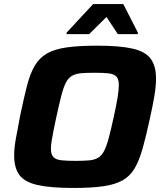

<svg xmlns="http://www.w3.org/2000/svg" viewBox="-20 -922 811 950"><path d="M344 8Q230 8 166 -6.5Q102 -21 76 -56Q50 -91 50 -154Q50 -190 59 -238.5Q68 -287 80 -351Q98 -437 113.5 -497.5Q129 -558 152 -597Q175 -636 212.5 -657.5Q250 -679 310 -687.5Q370 -696 460 -696Q573 -696 636 -681.5Q699 -667 725.5 -631.5Q752 -596 752 -533Q752 -496 744 -448Q736 -400 722 -337Q703 -249 686 -188.5Q669 -128 646.5 -89.5Q624 -51 587 -30Q550 -9 491.5 -0.5Q433 8 344 8ZM354 -126Q394 -126 421 -128.5Q448 -131 465.5 -141.5Q483 -152 495 -175Q507 -198 518 -239Q529 -280 543 -344Q555 -399 561.5 -437.5Q568 -476 568 -501Q568 -530 556 -543Q544 -556 518 -559Q492 -562 447 -562Q407 -562 380 -559.5Q353 -557 335.5 -546.5Q318 -536 306 -513Q294 -490 283.5 -449Q273 -408 259 -344Q251 -307 245 -277Q239 -247 235.5 -224.5Q232 -202 232 -186Q232 -157 244.5 -144.5Q257 -132 283.5 -129Q310 -126 354 -126ZM309 -753 310 -761 441 -902H590L662 -761V-753H563L507 -838L421 -753Z"/></svg>

Font: Saira SemiExpanded
Style: Bold Italic
Weight: 700
Width: 6
Italic angle: -12°
Designer: Hector Gatti with collaboration of the Omnibus-Type team
Foundry: Omnibus-Type
Version: Version 1.101